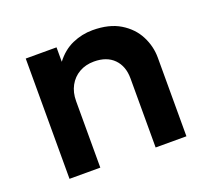

<svg xmlns="http://www.w3.org/2000/svg" viewBox="-95 -632 818 750"><g transform="rotate(-20 314.0 -257.5)"><path d="M74 0V-500H202V-440Q232 -479.5 272.2 -497.2Q312.5 -515 356.5 -515Q425.5 -515 470.8 -487.5Q516 -460 538 -417Q560 -374 560 -327V0H432V-287Q432 -338 402.5 -368Q373 -398 320 -398Q285.5 -398 258.8 -382.8Q232 -367.5 217 -340Q202 -312.5 202 -276.5V0Z"/></g></svg>

Font: Geologica Thin Roman Medium
Style: Regular
Weight: 500
Version: Version 1.010;gftools[0.9.28]